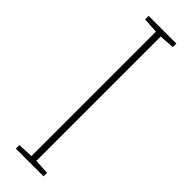

<svg xmlns="http://www.w3.org/2000/svg" viewBox="-246 -722 730 730"><g transform="rotate(45 119.0 -357.0)"><path d="M194 0V-19L133 -22V-691L194 -695V-714H45V-695L107 -691V-22L45 -19V0Z"/></g></svg>

Font: Noto Sans Khmer UI Condensed Thin
Style: Regular
Weight: 100
Width: 3
Designer: Danh Hong and the Monotype Design Team
Foundry: Monotype Imaging Inc.
Version: Version 2.002